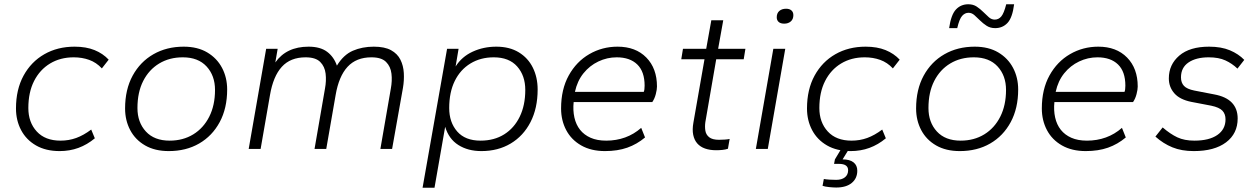

<svg xmlns="http://www.w3.org/2000/svg" viewBox="-20 -699 5904 901"><path d="M260 10Q195 10 149 -16.5Q103 -43 79 -88.5Q55 -134 55 -190Q55 -279 90.5 -344Q126 -409 188 -444.5Q250 -480 330 -480Q384 -480 423.5 -464Q463 -448 490 -419L458 -378Q432 -406 398.5 -418Q365 -430 326 -430Q263 -430 215 -401Q167 -372 140 -319Q113 -266 113 -192Q113 -125 152.5 -82Q192 -39 264 -39Q303 -39 337.5 -51.5Q372 -64 408 -91L425 -50Q389 -20 348 -5Q307 10 260 10Z M772 10Q707 10 661 -16.5Q615 -43 591 -88.5Q567 -134 567 -190Q567 -279 602.5 -344Q638 -409 700 -444.5Q762 -480 842 -480Q907 -480 952.5 -453Q998 -426 1022 -380.5Q1046 -335 1046 -279Q1046 -191 1011 -126Q976 -61 914.5 -25.5Q853 10 772 10ZM776 -39Q839 -39 887 -68.5Q935 -98 962 -151.5Q989 -205 989 -277Q989 -344 949.5 -387Q910 -430 838 -430Q775 -430 727 -401Q679 -372 652 -319Q625 -266 625 -192Q625 -125 664.5 -82Q704 -39 776 -39Z M1147 0 1229 -470H1283L1272 -406Q1298 -443 1337 -461.5Q1376 -480 1428 -480Q1483 -480 1515 -456Q1547 -432 1561 -391Q1592 -442 1636 -461Q1680 -480 1734 -480Q1785 -480 1815 -463.5Q1845 -447 1859 -419Q1873 -391 1875 -356.5Q1877 -322 1871 -287L1820 0H1765L1814 -283Q1821 -320 1817 -353.5Q1813 -387 1791.5 -408.5Q1770 -430 1723 -430Q1652 -430 1611 -385.5Q1570 -341 1555 -253L1511 0H1456L1505 -283Q1512 -320 1508 -353.5Q1504 -387 1482.5 -408.5Q1461 -430 1414 -430Q1343 -430 1302.5 -385.5Q1262 -341 1247 -253L1203 0Z M1963 182 2078 -470H2132L2118 -387Q2147 -433 2198 -456.5Q2249 -480 2309 -480Q2371 -480 2414.5 -453.5Q2458 -427 2480.5 -381.5Q2503 -336 2503 -279Q2503 -191 2469.5 -126Q2436 -61 2376.5 -25.5Q2317 10 2239 10Q2176 10 2131 -18.5Q2086 -47 2069 -104L2019 182ZM2235 -39Q2299 -39 2346 -68.5Q2393 -98 2419 -151.5Q2445 -205 2445 -277Q2445 -344 2407 -387Q2369 -430 2297 -430Q2235 -430 2187.5 -401Q2140 -372 2114 -319Q2088 -266 2088 -192Q2088 -125 2125.5 -82Q2163 -39 2235 -39Z M2819 10Q2754 10 2707.5 -16.5Q2661 -43 2637 -88.5Q2613 -134 2613 -190Q2613 -280 2649 -345Q2685 -410 2745.5 -445Q2806 -480 2878 -480Q2963 -480 3013 -429Q3063 -378 3063 -293Q3063 -279 3057.5 -257.5Q3052 -236 3041 -220H2672Q2668 -181 2675.5 -147.5Q2683 -114 2702 -90Q2721 -66 2751.5 -52.5Q2782 -39 2825 -39Q2872 -39 2913.5 -54Q2955 -69 2989 -99L3007 -54Q2969 -22 2923.5 -6Q2878 10 2819 10ZM2678 -268H3001Q3005 -277 3005 -297Q3005 -363 2970.5 -396.5Q2936 -430 2874 -430Q2829 -430 2788 -410.5Q2747 -391 2718 -355Q2689 -319 2678 -268Z M3341 6Q3311 6 3288.5 -2Q3266 -10 3252 -26Q3238 -42 3233 -66.5Q3228 -91 3234 -124L3286 -421H3177L3185 -470H3294L3318 -604H3374L3350 -470H3478L3470 -421H3341L3290 -126Q3287 -105 3290 -86Q3293 -67 3308 -55Q3323 -43 3354 -43Q3367 -43 3381.5 -44Q3396 -45 3404 -47L3396 -1Q3385 3 3370 4.5Q3355 6 3341 6Z M3527 0 3609 -470H3665L3583 0ZM3660 -588Q3643 -588 3634 -596Q3625 -604 3625 -618Q3625 -637 3637 -647.5Q3649 -658 3669 -658Q3685 -658 3694 -650Q3703 -642 3703 -628Q3703 -609 3691 -598.5Q3679 -588 3660 -588Z M3972 10Q3907 10 3861 -16.5Q3815 -43 3791 -88.5Q3767 -134 3767 -190Q3767 -279 3802.5 -344Q3838 -409 3900 -444.5Q3962 -480 4042 -480Q4096 -480 4135.5 -464Q4175 -448 4202 -419L4170 -378Q4144 -406 4110.5 -418Q4077 -430 4038 -430Q3975 -430 3927 -401Q3879 -372 3852 -319Q3825 -266 3825 -192Q3825 -125 3864.5 -82Q3904 -39 3976 -39Q4015 -39 4049.5 -51.5Q4084 -64 4120 -91L4137 -50Q4101 -20 4060 -5Q4019 10 3972 10ZM3904 181Q3891 181 3871 179Q3851 177 3840 173L3846 141Q3857 143 3873.5 144Q3890 145 3904 145Q3930 145 3945 133Q3960 121 3960 100Q3960 70 3917 70H3894L3898 49L3934 -11H3971L3934 49Q3968 49 3985.5 63Q4003 77 4003 102Q4003 138 3977 159.5Q3951 181 3904 181Z M4484 10Q4419 10 4373 -16.5Q4327 -43 4303 -88.5Q4279 -134 4279 -190Q4279 -279 4314.5 -344Q4350 -409 4412 -444.5Q4474 -480 4554 -480Q4619 -480 4664.5 -453Q4710 -426 4734 -380.5Q4758 -335 4758 -279Q4758 -191 4723 -126Q4688 -61 4626.5 -25.5Q4565 10 4484 10ZM4488 -39Q4551 -39 4599 -68.5Q4647 -98 4674 -151.5Q4701 -205 4701 -277Q4701 -344 4661.5 -387Q4622 -430 4550 -430Q4487 -430 4439 -401Q4391 -372 4364 -319Q4337 -266 4337 -192Q4337 -125 4376.5 -82Q4416 -39 4488 -39ZM4434 -567Q4443 -630 4466 -654.5Q4489 -679 4524 -679Q4547 -679 4563.5 -668Q4580 -657 4594 -643Q4608 -629 4620.5 -618Q4633 -607 4648 -607Q4666 -607 4678.5 -621.5Q4691 -636 4702 -679H4739Q4731 -616 4708 -591.5Q4685 -567 4650 -567Q4627 -567 4610 -578Q4593 -589 4579 -603Q4565 -617 4552.5 -628Q4540 -639 4525 -639Q4508 -639 4495 -624.5Q4482 -610 4472 -567Z M5075 10Q5010 10 4963.5 -16.5Q4917 -43 4893 -88.5Q4869 -134 4869 -190Q4869 -280 4905 -345Q4941 -410 5001.5 -445Q5062 -480 5134 -480Q5219 -480 5269 -429Q5319 -378 5319 -293Q5319 -279 5313.5 -257.5Q5308 -236 5297 -220H4928Q4924 -181 4931.5 -147.5Q4939 -114 4958 -90Q4977 -66 5007.5 -52.5Q5038 -39 5081 -39Q5128 -39 5169.5 -54Q5211 -69 5245 -99L5263 -54Q5225 -22 5179.5 -6Q5134 10 5075 10ZM4934 -268H5257Q5261 -277 5261 -297Q5261 -363 5226.5 -396.5Q5192 -430 5130 -430Q5085 -430 5044 -410.5Q5003 -391 4974 -355Q4945 -319 4934 -268Z M5582 10Q5525 10 5482 -7.5Q5439 -25 5402 -58L5436 -101Q5472 -70 5505 -54.5Q5538 -39 5585 -39Q5654 -39 5692.5 -65.5Q5731 -92 5731 -139Q5731 -164 5716.5 -179.5Q5702 -195 5664 -203L5570 -221Q5516 -232 5490.5 -261.5Q5465 -291 5465 -331Q5465 -396 5514 -438Q5563 -480 5654 -480Q5711 -480 5751.5 -463Q5792 -446 5819 -418L5787 -377Q5762 -401 5730.5 -415.5Q5699 -430 5652 -430Q5593 -430 5557.5 -406Q5522 -382 5522 -336Q5522 -311 5536 -296Q5550 -281 5585 -274L5678 -256Q5733 -246 5760.5 -217.5Q5788 -189 5788 -143Q5788 -72 5733.5 -31Q5679 10 5582 10Z"/></svg>

Font: Gantari Light
Style: Italic
Weight: 300
Italic angle: -10°
Version: Version 1.000